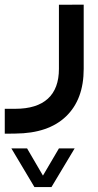

<svg xmlns="http://www.w3.org/2000/svg" viewBox="-23 -335 412 810"><path d="M121.6 453.1 27.3 294.9 24.9 291H29.3H89.8H91.3L91.8 292L158.2 405.8L225.1 292L225.6 291H227.1H287.6H292L289.6 294.9L194.8 453.1L194.3 454.1H192.9H123.5H122.1ZM41 124Q132.3 124 179 81.3Q225.6 38.6 225.6 -44.4V-305.2V-314.9H235.4L320.3 -315.4H330.1V-305.7V-44.4Q330.1 84.5 255.6 156Q181.2 227.5 42 228.5L6.8 229H-2.9V219.2V133.8V124H6.8Z"/></svg>

Font: Shabnam Medium WOL
Style: Medium-WOL
Weight: 500
Foundry: DejaVu fonts team - Redesigned by Saber Rastikerdar - Based on Vazir font
Version: Version 5.0.0